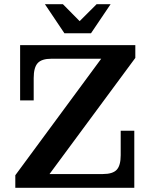

<svg xmlns="http://www.w3.org/2000/svg" viewBox="-20 -898 722 918"><path d="M288.1 -738.8 194.8 -877.9H280.8L360.8 -796.9L441.9 -877.9H508.8L415 -738.8ZM53.2 0V-60.1L463.9 -617.2H226.1Q179.2 -617.2 160.2 -596.2Q141.1 -575.2 141.1 -524.9V-418H76.2V-682.1H627V-621.1L216.8 -65.9H472.2Q519 -65.9 538.1 -86.4Q557.1 -106.9 557.1 -155.8V-272.9H622.1V0Z"/></svg>

Font: Montagu Slab 144pt Medium
Style: Regular
Weight: 500
Designer: Florian Karsten
Foundry: Florian Karsten
Version: Version 1.000